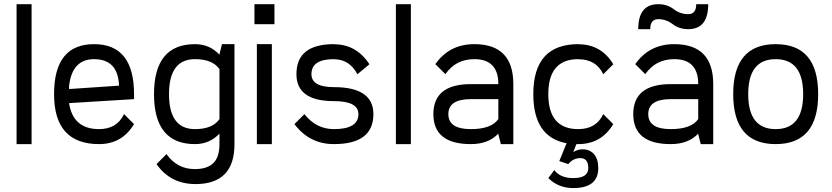

<svg xmlns="http://www.w3.org/2000/svg" viewBox="-20 -704 4066 938"><path d="M134.3 -683.6V0H61V-683.6Z M463.9 0Q244.1 0 244.1 -244.1Q244.1 -488.3 439.5 -488.3Q634.8 -488.3 634.8 -244.1V-219.7L317.4 -200.2Q336.9 -73.2 463.9 -73.2Q551.3 -73.2 585.9 -146.5L634.8 -97.7Q576.2 0 463.9 0ZM561.5 -285.6Q556.6 -415 439.5 -415Q332 -415 317.4 -283.2V-269Z M1125.5 0Q1125.5 195.3 935.1 195.3Q813 195.3 744.6 97.7L793.5 48.8Q845.2 122.1 931.6 122.1Q992.7 122.1 1022.5 92.5Q1052.2 63 1052.2 0V-51.3Q1003.9 0 932.6 0Q732.4 0 732.4 -244.1Q732.4 -488.3 932.6 -488.3Q1004.4 -488.3 1052.2 -436.5V-439.5L1064.5 -488.3H1125.5ZM805.7 -244.1Q805.7 -73.2 932.6 -73.2Q1018.1 -73.2 1052.2 -122.1V-366.2Q1018.1 -415 932.6 -415Q805.7 -415 805.7 -244.1Z M1234.9 0V-488.3H1308.1V0ZM1320.8 -683.6V-585.9H1223.1V-683.6Z M1731 -146.5Q1731 -210 1611.3 -210Q1428.2 -210 1428.2 -341.8Q1428.2 -488.3 1611.3 -488.3V-487.8Q1721.2 -487.8 1784.7 -390.1L1726.1 -341.3Q1687.5 -414.6 1611.3 -414.6V-415Q1501.5 -415 1501.5 -341.8Q1501.5 -278.3 1611.3 -278.3Q1804.2 -278.3 1804.2 -146.5Q1804.2 0 1611.3 0Q1491.7 0 1418.5 -97.7L1467.3 -146.5Q1524.4 -73.2 1611.3 -73.2Q1731 -73.2 1731 -146.5Z M1987.3 -683.6V0H1914.1V-683.6Z M2297.4 -488.3Q2487.8 -488.3 2487.8 -293V0H2426.8L2414.6 -48.8V-51.3Q2366.2 0 2280.3 0Q2097.2 0 2097.2 -146.5Q2097.2 -293 2280.3 -293H2414.6Q2414.6 -415 2297.4 -415Q2252.9 -415 2218 -397.5Q2183.1 -379.9 2155.8 -341.8L2106.9 -390.6Q2175.3 -488.3 2297.4 -488.3ZM2280.3 -219.7Q2170.4 -219.7 2170.4 -146.5Q2170.4 -73.2 2280.3 -73.2Q2380.4 -73.2 2414.6 -122.1V-219.7Z M2805.2 0H2795.9L2780.8 39.1Q2802.7 25.4 2825.2 25.4Q2861.8 25.4 2882.3 49.6Q2902.8 73.7 2902.8 117.2Q2902.8 214.8 2780.8 214.8Q2707.5 214.8 2658.7 166L2688 127Q2717.3 166 2780.8 166Q2854 166 2854 117.2Q2854 68.4 2814.9 68.4Q2780.3 68.4 2756.3 97.7L2712.4 83L2748 -4.4Q2585.4 -33.7 2585.4 -244.1Q2585.4 -488.3 2805.2 -488.3V-487.8Q2917.5 -487.8 2976.1 -390.1L2927.2 -341.3Q2892.6 -414.6 2805.2 -414.6V-415Q2658.7 -415 2658.7 -244.1Q2658.7 -73.2 2805.2 -73.2Q2892.6 -73.2 2927.2 -146.5L2976.1 -97.7Q2917.5 0 2805.2 0Z M3273.9 -488.3Q3464.4 -488.3 3464.4 -293V0H3403.3L3391.1 -48.8V-51.3Q3342.8 0 3256.8 0Q3073.7 0 3073.7 -146.5Q3073.7 -293 3256.8 -293H3391.1Q3391.1 -415 3273.9 -415Q3229.5 -415 3194.6 -397.5Q3159.7 -379.9 3132.3 -341.8L3083.5 -390.6Q3151.9 -488.3 3273.9 -488.3ZM3256.8 -219.7Q3147 -219.7 3147 -146.5Q3147 -73.2 3256.8 -73.2Q3356.9 -73.2 3391.1 -122.1V-219.7ZM3098.1 -561.5Q3098.1 -683.6 3195.8 -683.6Q3239.7 -683.6 3271.5 -659.2Q3303.2 -634.8 3342.3 -634.8Q3381.3 -634.8 3381.3 -683.6H3439.9Q3439.9 -561.5 3342.3 -561.5Q3298.3 -561.5 3266.6 -585.9Q3234.9 -610.4 3195.8 -610.4Q3156.7 -610.4 3156.7 -561.5Z M3562 -244.1Q3562 -488.3 3769.5 -488.3Q3977.1 -488.3 3977.1 -244.1Q3977.1 0 3769.5 0Q3562 0 3562 -244.1ZM3903.8 -244.1Q3903.8 -415 3769.5 -415Q3635.3 -415 3635.3 -244.1Q3635.3 -73.2 3769.5 -73.2Q3903.8 -73.2 3903.8 -244.1Z"/></svg>

Font: Sanitrixie
Style: Regular
Weight: 400
Designer: Jayvee D. Enaguas (Grand Chaos)
Version: Version 1.1 - 6/9/2013